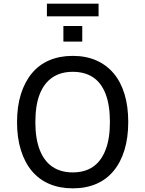

<svg xmlns="http://www.w3.org/2000/svg" viewBox="-20 -1019 794 1048"><path d="M377 9Q306 9 249.5 -15Q193 -39 154 -85.5Q115 -132 94 -199.5Q73 -267 73 -352Q73 -438 94 -505Q115 -572 154 -619Q193 -666 249.5 -690Q306 -714 377 -714Q449 -714 505 -689.5Q561 -665 600 -619Q639 -573 659.5 -506Q680 -439 680 -353Q680 -268 659.5 -200.5Q639 -133 600 -86Q561 -39 505 -15Q449 9 377 9ZM377 -78Q443 -78 487.5 -108.5Q532 -139 556 -200.5Q580 -262 580 -353Q580 -445 556.5 -506Q533 -567 488 -597Q443 -627 377 -627Q312 -627 266.5 -596.5Q221 -566 197 -505.5Q173 -445 173 -352Q173 -262 197 -200.5Q221 -139 266.5 -108.5Q312 -78 377 -78ZM236 -930V-999H518V-930ZM326 -792V-877H429V-792Z"/></svg>

Font: Nunito Sans 7pt SemiCondensed Medium
Style: Regular
Weight: 500
Width: 4
Designer: Vernon Adams
Foundry: Vernon Adams
Version: Version 3.101;gftools[0.9.27]